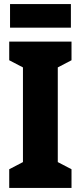

<svg xmlns="http://www.w3.org/2000/svg" viewBox="-20 -917 394 937"><path d="M326 -897H29V-782H326ZM329 0V-91L262 -126V-588L329 -623V-714H25V-623L92 -588V-126L25 -91V0Z"/></svg>

Font: Noto Sans Devanagari ExtraCondensed Black
Style: Regular
Weight: 900
Width: 2
Designer: Jelle Bosma - Monotype Design Team
Foundry: Monotype Imaging Inc.
Version: Version 2.004